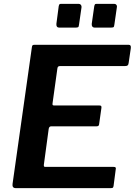

<svg xmlns="http://www.w3.org/2000/svg" viewBox="-20 -974 698 994"><path d="M145 -729Q146 -737 148.5 -739.5Q151 -742 158 -742H647Q660 -742 657 -723L646 -648Q645 -639 641 -635.5Q637 -632 627 -632H292Q285 -632 281.5 -629.5Q278 -627 277 -619L252 -439Q251 -432 253 -430Q255 -428 260 -428H494Q502 -428 504 -424.5Q506 -421 505 -415L493 -330Q492 -320 480 -320H245Q234 -320 232 -306L207 -121Q206 -110 213 -110H568Q576 -110 578.5 -107Q581 -104 579 -96L568 -12Q567 -5 564.5 -2.5Q562 0 553 0H62Q42 0 45 -22L145 -729ZM402 -936 389 -846Q388 -835 384 -833Q380 -831 368 -831H289Q278 -831 274.5 -836.5Q271 -842 272 -851L284 -942Q286 -950 288 -952Q290 -954 296 -954H388Q395 -954 399 -948.5Q403 -943 402 -936ZM585 -936 572 -846Q571 -835 567 -833Q563 -831 551 -831H472Q462 -831 458 -836.5Q454 -842 455 -851L468 -942Q470 -950 472 -952Q474 -954 480 -954H572Q579 -954 583 -948.5Q587 -943 585 -936Z"/></svg>

Font: Libre Franklin Thin SemiBold
Style: Italic
Weight: 600
Italic angle: -8°
Version: Version 3.000